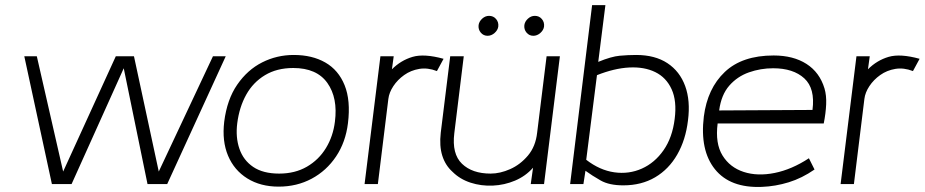

<svg xmlns="http://www.w3.org/2000/svg" viewBox="-20 -720 3618 751"><path d="M863 -500 634 0H557L464 -453L260 0H183L75 -500H124L227 -49L433 -500H504L601 -49L813 -500Z M1070 10Q999 10 947.5 -22Q896 -54 872 -111Q848 -168 857 -244Q868 -331 908 -389Q948 -447 1005.5 -476Q1063 -505 1129 -505Q1201 -505 1252.5 -475.5Q1304 -446 1328 -386.5Q1352 -327 1341 -238Q1332 -164 1294.5 -108Q1257 -52 1199 -21Q1141 10 1070 10ZM1072 -41Q1134 -41 1180.5 -68Q1227 -95 1255 -141Q1283 -187 1290 -244Q1302 -337 1260.5 -395.5Q1219 -454 1127 -454Q1063 -454 1016.5 -426Q970 -398 943 -349.5Q916 -301 908 -238Q901 -183 916.5 -138Q932 -93 970.5 -67Q1009 -41 1072 -41Z M1406 0 1468 -500H1520L1513 -449Q1548 -484 1593.5 -497.5Q1639 -511 1715 -490L1689 -442Q1653 -456 1620 -450.5Q1587 -445 1561 -426.5Q1535 -408 1518.5 -383Q1502 -358 1499 -333L1458 0Z M2108 0H2056L2065 -64Q2036 -31 1994.5 -13.5Q1953 4 1907.5 6Q1862 8 1820.5 -5.5Q1779 -19 1750 -48Q1722 -73 1710 -111Q1698 -149 1704 -201L1741 -500H1794L1757 -199Q1747 -118 1787 -79.5Q1827 -41 1899 -41Q1936 -41 1975.5 -58.5Q2015 -76 2045 -111.5Q2075 -147 2081 -201L2118 -500H2170ZM1887 -580Q1871 -580 1860.5 -592.5Q1850 -605 1852 -622Q1854 -636 1866 -647Q1878 -658 1893 -658Q1910 -658 1920.5 -645.5Q1931 -633 1929 -616Q1927 -602 1914.5 -591Q1902 -580 1887 -580ZM2066 -580Q2050 -580 2039.5 -592.5Q2029 -605 2031 -622Q2033 -636 2045 -647Q2057 -658 2072 -658Q2089 -658 2099.5 -645.5Q2110 -633 2108 -616Q2106 -602 2093.5 -591Q2081 -580 2066 -580Z M2671 -249Q2662 -173 2629 -115.5Q2596 -58 2542.5 -26.5Q2489 5 2418 5Q2363 5 2329.5 -14Q2296 -33 2270 -52L2262 0H2210L2296 -700H2348L2320 -478Q2371 -499 2404 -502Q2437 -505 2468 -505Q2542 -505 2590.5 -473Q2639 -441 2660 -383.5Q2681 -326 2671 -249ZM2619 -255Q2628 -325 2607 -371Q2586 -417 2543 -438Q2500 -459 2441.5 -456Q2383 -453 2315 -426L2273 -95Q2326 -54 2383 -46Q2440 -38 2490.5 -60.5Q2541 -83 2575.5 -132.5Q2610 -182 2619 -255Z M3202 -237H2787Q2777 -159 2806 -112Q2835 -65 2889 -47.5Q2943 -30 3010 -43.5Q3077 -57 3144 -101L3166 -57Q3117 -23 3065 -7Q3013 9 2960 11Q2836 16 2776.5 -58Q2717 -132 2733 -264Q2747 -374 2815 -438.5Q2883 -503 3006 -503Q3083 -503 3134.5 -470Q3186 -437 3205 -374Q3213 -347 3211.5 -312Q3210 -277 3202 -237ZM3004 -453Q2955 -453 2909.5 -437Q2864 -421 2832.5 -385Q2801 -349 2793 -288L3158 -290Q3169 -374 3126 -413.5Q3083 -453 3004 -453Z M3268 0 3330 -500H3382L3375 -449Q3410 -484 3455.5 -497.5Q3501 -511 3577 -490L3551 -442Q3515 -456 3482 -450.5Q3449 -445 3423 -426.5Q3397 -408 3380.5 -383Q3364 -358 3361 -333L3320 0Z"/></svg>

Font: Kulim Park ExtraLight
Style: Italic
Weight: 275
Italic angle: -8°
Designer: Noponies / Dale Sattler
Foundry: Noponies
Version: Version 1.000; ttfautohint (v1.8.3)